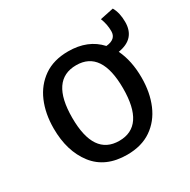

<svg xmlns="http://www.w3.org/2000/svg" viewBox="-142 -742 879 888"><g transform="rotate(-30 297.5 -297.5)"><path d="M292 12Q176 12 116.5 -65Q57 -142 57 -263Q57 -342 83.5 -404Q110 -466 162.5 -502.5Q215 -539 293 -539Q398 -539 459 -472Q513 -477 513 -520Q513 -557 499 -592L571 -607Q590 -574 590 -525Q590 -435 495 -420Q527 -354 527 -264Q527 -185 500.5 -122.5Q474 -60 421.5 -24Q369 12 292 12ZM292 -62Q428 -62 428 -264Q428 -465 293 -465Q156 -465 156 -263Q156 -62 292 -62Z"/></g></svg>

Font: Trujillo
Style: Regular
Weight: 400
Designer: Fira Sans original fonts by bBox Type GmbH, Carrois Corporate GbR, & Edenspiekermann AG / Changes by Cristiano Sobral
Foundry: Fira Sans original fonts by bBox Type GmbH, Carrois Corporate GbR, & Edenspiekermann AG / Changes by Cristiano Sobral
Version: Version 4.301;October 17, 2021;FontCreator 14.0.0.2814 64-bi